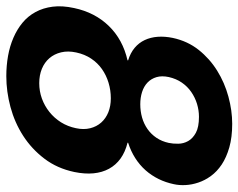

<svg xmlns="http://www.w3.org/2000/svg" viewBox="-116 -660 767 618"><g transform="rotate(90 268.0 -350.5)"><path d="M127.4 -211.9Q121.6 -185.1 127 -163.1Q132.3 -141.1 145.8 -125.5Q159.2 -109.9 179.9 -101.3Q200.7 -92.8 226.1 -92.8Q252 -92.8 275.6 -101.3Q299.3 -109.9 318.8 -125.5Q338.4 -141.1 352.1 -162.8Q365.7 -184.6 371.1 -210.9Q376.5 -235.8 371.3 -256.6Q366.2 -277.3 353 -292.2Q339.8 -307.1 319.8 -315.2Q299.8 -323.2 274.9 -323.2Q249 -323.2 224.9 -315.9Q200.7 -308.6 180.9 -294.7Q161.1 -280.8 147.2 -260Q133.3 -239.3 127.4 -211.9ZM80.6 -522.9Q90.8 -570.3 119.1 -606Q147.5 -641.6 186 -665.5Q224.6 -689.5 269.5 -701.7Q314.5 -713.9 356.9 -713.9Q400.4 -713.9 432.9 -704.6Q465.3 -695.3 488 -680.2Q510.7 -665 524.9 -645.5Q539.1 -626 546.1 -605Q553.2 -584 554.2 -563.5Q555.2 -543 551.3 -525.9Q545.9 -500 534.7 -477.1Q523.4 -454.1 506.6 -435.1Q489.7 -416 467.5 -401.9Q445.3 -387.7 418 -378.9V-377Q447.8 -369.6 468.8 -354.5Q489.7 -339.4 501.7 -317.4Q513.7 -295.4 516.4 -267.3Q519 -239.3 512.2 -206.1Q500.5 -150.4 469.2 -109.4Q438 -68.4 395.5 -41Q353 -13.7 303 -0.2Q252.9 13.2 203.6 13.2Q169.9 13.2 138.4 7.6Q106.9 2 79.8 -9.8Q52.7 -21.5 31.5 -39.1Q10.3 -56.6 -2.9 -81.1Q-16.1 -105.5 -20 -136.2Q-23.9 -167 -15.6 -205.1Q-1.5 -272 42.2 -316.9Q85.9 -361.8 152.8 -377V-378.9Q128.9 -386.2 112.5 -399.9Q96.2 -413.6 87.4 -432.4Q78.6 -451.2 76.9 -474.1Q75.2 -497.1 80.6 -522.9ZM206.5 -509.8Q201.7 -487.3 206.8 -470.2Q211.9 -453.1 224.1 -441.4Q236.3 -429.7 254.6 -423.8Q272.9 -418 293.9 -418Q316.4 -418 336.9 -423.8Q357.4 -429.7 374 -441.4Q390.6 -453.1 402.1 -470.2Q413.6 -487.3 418.5 -509.8Q421.4 -523.4 421.1 -540.3Q420.9 -557.1 412.6 -572Q404.3 -586.9 386 -596.9Q367.7 -606.9 334.5 -606.9Q313.5 -606.9 292.7 -600.6Q272 -594.2 254.4 -582Q236.8 -569.8 224.4 -551.8Q211.9 -533.7 206.5 -509.8Z"/></g></svg>

Font: XB Khoramshahr
Style: Bold Italic
Weight: 700
Italic angle: -12°
Designer: Behnam
Foundry: Irmug
Version: Version 8.005 2009